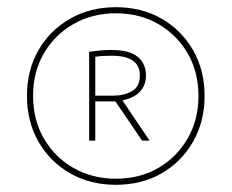

<svg xmlns="http://www.w3.org/2000/svg" viewBox="-20 -714 644 534"><path d="M302 -200Q231 -200 175 -232Q119 -264 87 -320Q55 -376 55 -447Q55 -519 87 -574.5Q119 -630 175 -662Q231 -694 302 -694Q374 -694 429.5 -662Q485 -630 517 -574.5Q549 -519 549 -447Q549 -376 517 -320Q485 -264 429.5 -232Q374 -200 302 -200ZM302 -217Q369 -217 420.5 -247Q472 -277 502 -329Q532 -381 532 -447Q532 -514 502 -565.5Q472 -617 420.5 -647Q369 -677 302 -677Q236 -677 184 -647Q132 -617 102 -565.5Q72 -514 72 -447Q72 -381 102 -329Q132 -277 184 -247Q236 -217 302 -217ZM228 -570Q242 -572 257.5 -573.5Q273 -575 290 -575Q340 -575 363 -556Q386 -537 386 -504Q386 -478 370 -460Q354 -442 321 -435V-434L396 -323H375L301 -432H245V-323H228ZM296 -448Q325 -448 347 -460.5Q369 -473 369 -504Q369 -559 291 -559Q280 -559 268 -558.5Q256 -558 245 -556V-448Z"/></svg>

Font: Murecho Thin
Style: Regular
Weight: 100
Designer: Neil Summerour
Foundry: Positype
Version: Version 1.010